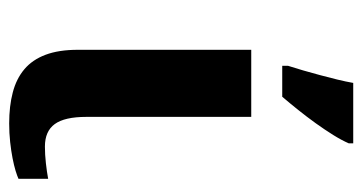

<svg xmlns="http://www.w3.org/2000/svg" viewBox="-212 -594 816 433"><g transform="rotate(90 196.5 -378.0)"><path d="M244.1 -536.1V-164.1Q244.1 -115.2 260.3 -93Q276.4 -70.8 311 -70.8Q329.1 -70.8 348.6 -73Q368.2 -75.2 383.8 -78.1V-11.2Q377.4 -8.3 365.5 -4.6Q353.5 -1 337.2 2.2Q320.8 5.4 300.8 7.6Q280.8 9.8 258.8 9.8Q219.7 9.8 189 1.7Q158.2 -6.3 136.7 -24.4Q115.2 -42.5 104 -72.3Q92.8 -102.1 92.8 -145V-536.1ZM128.9 -619.1Q133.8 -634.3 139.2 -652.8Q144.5 -671.4 149.9 -691.2Q155.3 -710.9 159.9 -730.2Q164.6 -749.5 167.5 -766.1H303.7V-755.9Q296.9 -740.2 284.9 -720.9Q272.9 -701.7 258.5 -681.6Q244.1 -661.6 228.5 -642.1Q212.9 -622.6 198.7 -606H128.9Z"/></g></svg>

Font: Droids
Style: b
Weight: 700
Foundry: Ascender Corporation
Version: Version 1.00 build 113